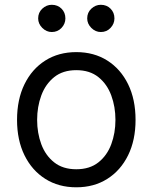

<svg xmlns="http://www.w3.org/2000/svg" viewBox="-20 -770 637 801"><path d="M298.3 11.4Q224.4 11.4 168.9 -23.8Q113.3 -58.9 82.2 -122.2Q51.1 -185.4 51.1 -269.9Q51.1 -355.1 82.2 -418.7Q113.3 -482.2 168.9 -517.4Q224.4 -552.6 298.3 -552.6Q372.2 -552.6 427.7 -517.4Q483.3 -482.2 514.4 -418.7Q545.5 -355.1 545.5 -269.9Q545.5 -185.4 514.4 -122.2Q483.3 -58.9 427.7 -23.8Q372.2 11.4 298.3 11.4ZM298.3 -63.9Q354.4 -63.9 390.6 -92.7Q426.8 -121.4 444.2 -168.3Q461.6 -215.2 461.6 -269.9Q461.6 -324.6 444.2 -371.8Q426.8 -419 390.6 -448.2Q354.4 -477.3 298.3 -477.3Q242.2 -477.3 206 -448.2Q169.7 -419 152.3 -371.8Q134.9 -324.6 134.9 -269.9Q134.9 -215.2 152.3 -168.3Q169.7 -121.4 206 -92.7Q242.2 -63.9 298.3 -63.9ZM196 -636.4Q173.7 -636.4 156.4 -653.6Q139.2 -670.8 139.2 -693.2Q139.2 -717.7 156.4 -733.8Q173.7 -750 196 -750Q220.5 -750 236.7 -733.8Q252.8 -717.7 252.8 -693.2Q252.8 -670.8 236.7 -653.6Q220.5 -636.4 196 -636.4ZM400.6 -636.4Q378.2 -636.4 361 -653.6Q343.8 -670.8 343.8 -693.2Q343.8 -717.7 361 -733.8Q378.2 -750 400.6 -750Q425.1 -750 441.2 -733.8Q457.4 -717.7 457.4 -693.2Q457.4 -670.8 441.2 -653.6Q425.1 -636.4 400.6 -636.4Z"/></svg>

Font: Inter Alia
Style: Regular
Weight: 400
Designer: Rasmus Andersson (Latin, Greek, Cyrillic etc.) and Evan from Shavian.info (Shavian, old style figures)
Foundry: Shavian.info
Version: Version 0.001;git-37ab20767